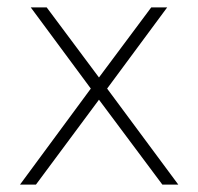

<svg xmlns="http://www.w3.org/2000/svg" viewBox="-20 -498 534 518"><path d="M34 0 225 -259 63 -478H106L247 -289L388 -478H431L269 -259L461 0H418L247 -229L77 0Z"/></svg>

Font: Zen Kaku Gothic Antique Light
Style: Regular
Weight: 300
Designer: Yoshimichi Ohira
Foundry: Positype
Version: Version 1.001